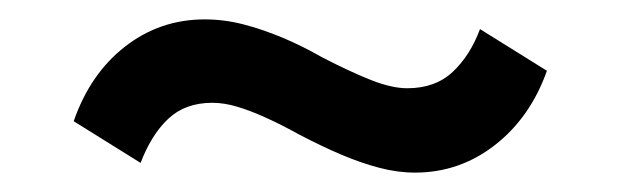

<svg xmlns="http://www.w3.org/2000/svg" viewBox="-20 -384 640 198"><path d="M408 -206Q390 -206 371 -211Q352 -216 332 -224.5Q312 -233 289 -245Q271 -255 254.5 -262.5Q238 -270 224.5 -274Q211 -278 199 -278Q171 -278 153.5 -261.5Q136 -245 125 -216L56 -259Q73 -308 109 -336Q145 -364 191 -364Q211 -364 230.5 -359Q250 -354 270.5 -345.5Q291 -337 312 -325Q341 -310 362.5 -301.5Q384 -293 400 -293Q429 -293 447 -310Q465 -327 475 -354L544 -311Q527 -263 490.5 -234.5Q454 -206 408 -206Z"/></svg>

Font: Nunito Sans 6pt
Style: Bold
Weight: 700
Version: Version 3.101;gftools[0.9.27]